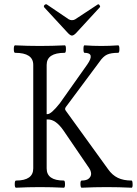

<svg xmlns="http://www.w3.org/2000/svg" viewBox="-20 -879 643 902"><path d="M317.9 -711.9Q311 -711.9 299.8 -723.1L188 -844.2Q185.1 -847.7 186.5 -851.6Q188 -855.5 192.4 -857.9Q196.8 -860.4 200.2 -857.9L303.2 -788.1Q311 -784.2 317.9 -784.2Q326.7 -784.2 333 -788.1L439 -857.9Q443.4 -860.8 447.8 -854.5Q452.1 -848.1 449.2 -845.2L336.9 -723.1Q325.7 -711.9 317.9 -711.9ZM55.2 2.9Q49.3 2.9 49.3 -13.9Q49.3 -30.8 55.2 -30.8Q136.2 -30.8 136.2 -87.9V-574.2Q136.2 -630.9 50.8 -630.9Q44.9 -630.9 44.9 -648.4Q44.9 -666 50.8 -666Q109.4 -663.1 167 -663.1Q225.6 -663.1 284.2 -666Q290 -666 289.8 -648.4Q289.6 -630.9 284.2 -630.9Q199.2 -630.9 199.2 -574.2V-342.8H203.1Q220.7 -342.8 261.2 -394L390.1 -576.2Q428.2 -630.9 377 -630.9Q372.1 -630.9 372.1 -648.4Q372.1 -666 377 -666Q416 -663.1 456.1 -663.1Q495.1 -663.1 535.2 -666Q541 -666 541 -648.4Q541 -630.9 535.2 -630.9Q501 -630.9 482.7 -622.3Q464.4 -613.8 446.8 -587.9L289.1 -376Q282.7 -366.7 289.1 -358.9L487.8 -84Q507.3 -56.2 533.7 -43.5Q560.1 -30.8 598.1 -30.8Q602.5 -30.8 603 -13.9Q603.5 2.9 598.1 2.9Q538.1 0 481 0Q423.8 0 363.8 2.9Q358.4 2.9 357.9 -13.9Q357.4 -30.8 363.8 -30.8Q387.2 -30.8 397.9 -40.8Q408.7 -50.8 408 -63.7Q407.2 -76.7 398.9 -88.9L278.8 -265.1Q242.7 -317.9 205.1 -317.9H199.2V-87.9Q199.2 -30.8 279.8 -30.8Q285.2 -30.8 285.4 -13.9Q285.6 2.9 279.8 2.9Q222.7 0 168 0Q110.8 0 55.2 2.9Z"/></svg>

Font: Junicode SmCond Light
Style: Regular
Weight: 300
Width: 4
Designer: Peter S. Baker
Version: Version 2.206